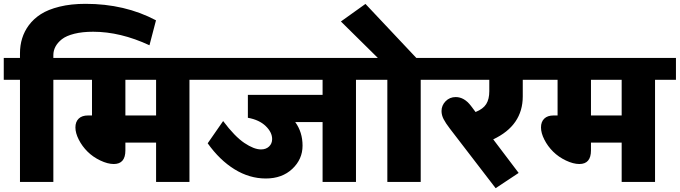

<svg xmlns="http://www.w3.org/2000/svg" viewBox="-35 -959 3583 1012"><path d="M70.3 0V-538.4H-15.2V-653.7H70.3V-677.5Q70.3 -762.4 116.3 -825.1Q141.6 -859.5 180 -884.2Q218.4 -909 278.8 -923.9Q339.2 -938.8 415.6 -938.8Q623.4 -938.8 787.2 -851.9L752.8 -720.4Q599.6 -791.7 456 -791.7Q399.4 -791.7 356.9 -781.1Q314.5 -770.5 291.2 -752.3Q246.2 -716.4 246.2 -668.4V-653.7H356.9V-538.4H246.2V0Z M787.7 0V-207.3H625.9V-166.3Q625.9 -94.5 564.7 -94.5Q532.9 -94.5 493.9 -113Q455 -131.4 426.4 -159.8Q397.9 -188.1 380.2 -223Q362.5 -257.8 362.5 -287.4Q362.5 -317 379.7 -333.7Q396.9 -350.4 428.7 -350.4H449.9V-538.4H326.6V-653.7H1073.8V-538.4H963.6V0ZM787.7 -538.4H625.9V-350.4H787.7Z M1665.3 0V-315.5H1521.2Q1559.7 -262.4 1559.7 -191.1Q1559.7 -119.8 1505.8 -69Q1452 -18.2 1366 -18.2Q1280.1 -18.2 1201.5 -66.5Q1122.9 -114.8 1059.7 -203.7L1141.1 -321Q1202.2 -239.6 1253 -205.5Q1303.8 -171.4 1340.7 -171.4Q1367 -171.4 1383.2 -186.8Q1399.4 -202.2 1399.4 -226Q1399.4 -261.9 1365.3 -294.7Q1331.1 -327.6 1271.5 -338.2V-459H1665.3V-538.4H1043.5V-653.7H1951.5V-538.4H1841.3V0Z M2006.6 0V-538.4H1921.1V-653.7H1956.5L1761.9 -845.8L1891.3 -938.3L2159.3 -653.7H2293.2V-538.4H2182.5V0Z M2292.2 -373.6Q2292.2 -403.4 2313.7 -425.4Q2335.2 -447.4 2367 -447.4Q2412 -447.4 2447.4 -400.9L2471.7 -368.6Q2511.6 -384.7 2527.8 -410.5Q2544 -436.3 2544 -478.3V-538.4H2262.9V-653.7H2800.8V-538.4H2720.4V-451Q2720.4 -297.8 2564.7 -224.5L2698.7 -47.5L2577.4 32.9L2336.2 -281.1Q2314 -309.9 2303.1 -331.1Q2292.2 -352.4 2292.2 -373.6Z M3241.7 0V-207.3H3079.9V-166.3Q3079.9 -94.5 3018.7 -94.5Q2986.9 -94.5 2947.9 -113Q2909 -131.4 2880.4 -159.8Q2851.9 -188.1 2834.2 -223Q2816.5 -257.8 2816.5 -287.4Q2816.5 -317 2833.7 -333.7Q2850.9 -350.4 2882.7 -350.4H2903.9V-538.4H2780.6V-653.7H3527.8V-538.4H3417.6V0ZM3241.7 -538.4H3079.9V-350.4H3241.7Z"/></svg>

Font: Khula ExtraBold
Style: Regular
Weight: 800
Designer: Erin McLaughlin, Steve Matteson
Version: Version 1.002;PS 1.0;hotconv 1.0.72;makeotf.lib2.5.5900; ttf